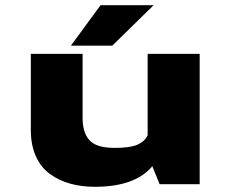

<svg xmlns="http://www.w3.org/2000/svg" viewBox="-20 -708 890 738"><path d="M252.5 -532.5 366.5 -688H570.5L411.5 -532.5ZM345 10Q293.5 10 250.2 -2Q207 -14 172.2 -39Q137.5 -64 118 -107Q98.5 -150 98.5 -208V-501H297.5V-255Q297.5 -198 324 -168.8Q350.5 -139.5 422 -139.5Q480.5 -139.5 509 -152.2Q537.5 -165 547.5 -188.5V-501H747.5V0H593.5L565.5 -69Q499 10 345 10Z"/></svg>

Font: League Mono Wide ExtraBold
Style: Regular
Weight: 800
Width: 8
Designer: Tyler Finck
Foundry: The League of Moveable Type / Tyler Finck
Version: Version 2.210